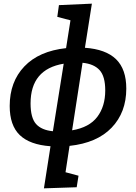

<svg xmlns="http://www.w3.org/2000/svg" viewBox="-20 -796 741 1049"><path d="M360 1 338 145 409 164 399 227 220 233 256 3Q143 -5 88 -58Q33 -111 33 -217Q33 -349 113 -433Q193 -517 341 -533L365 -685L293 -704L302 -768L482 -776L444 -535Q558 -527 614 -472.5Q670 -418 670 -312Q670 -182 590 -98.5Q510 -15 360 1ZM431 -453 374 -84Q468 -100 511.5 -157.5Q555 -215 555 -302Q555 -379 524 -413Q493 -447 431 -453ZM269 -79 328 -448Q147 -418 147 -231Q147 -152 177 -118.5Q207 -85 269 -79Z"/></svg>

Font: Bitter Pro SemiBold
Style: Italic
Weight: 600
Italic angle: -9°
Designer: Sol Matas, and Bitter project Authors
Foundry: Sol Matas
Version: Version 1.010